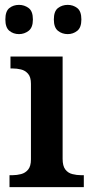

<svg xmlns="http://www.w3.org/2000/svg" viewBox="-20 -768 380 788"><path d="M19 0V-49H32Q49 -49 66.5 -53.5Q84 -58 95.5 -72Q107 -86 107 -114V-424Q107 -452 95 -465.5Q83 -479 66 -483Q49 -487 32 -487H23V-536H237V-116Q237 -87 248 -72.5Q259 -58 277 -53.5Q295 -49 312 -49H324V0ZM258 -628Q235 -628 218 -641.5Q201 -655 201 -688Q201 -722 218 -735Q235 -748 258 -748Q280 -748 297 -735Q314 -722 314 -688Q314 -655 297 -641.5Q280 -628 258 -628ZM58 -628Q35 -628 18.5 -641.5Q2 -655 2 -688Q2 -722 18.5 -735Q35 -748 58 -748Q80 -748 97.5 -735Q115 -722 115 -688Q115 -655 97.5 -641.5Q80 -628 58 -628Z"/></svg>

Font: Noto Serif Kannada SemiBold
Style: Regular
Weight: 600
Version: Version 2.003